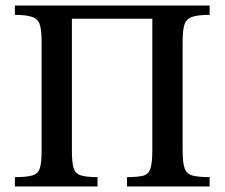

<svg xmlns="http://www.w3.org/2000/svg" viewBox="-20 -677 815 697"><path d="M334 0H34V-34Q76 -34 97 -40Q118 -46 124.5 -66Q131 -86 131 -128V-528Q131 -567 124.5 -587.5Q118 -608 97 -615.5Q76 -623 34 -623V-657H741V-623Q696 -623 675.5 -615Q655 -607 649 -586Q643 -565 643 -527V-132Q643 -87 650 -66.5Q657 -46 678 -40Q699 -34 741 -34V0H441V-34Q479 -34 499 -39Q519 -44 526 -65Q533 -86 533 -132V-609H241V-130Q241 -88 247 -67.5Q253 -47 273 -40.5Q293 -34 334 -34Z"/></svg>

Font: STIX Two Text Medium
Style: Regular
Weight: 500
Designer: Ross Mills, John Hudson & Paul Hanslow, Tiro Typeworks Ltd; with prior portions MicroPress Inc., and Coen Hoffman.
Foundry: Tiro Typeworks Ltd
Version: Version 2.13 b171